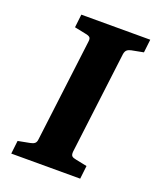

<svg xmlns="http://www.w3.org/2000/svg" viewBox="-113 -642 583 712"><g transform="rotate(20 178.5 -286.5)"><path d="M17 0 23 -52 70 -61Q81 -63 87 -68Q93 -73 94 -85L144 -488Q146 -501 140.5 -505.5Q135 -510 123 -512L79 -521L85 -573H357L351 -521L304 -512Q294 -510 288 -505Q282 -500 280 -488L230 -85Q229 -72 234 -67.5Q239 -63 251 -61L295 -52L289 0Z"/></g></svg>

Font: Rasa
Style: Italic
Weight: 400
Italic angle: -7.10001°
Designer: Anna Giedrys (Yrsa+Rasa design), David Brezina (Yrsa art-direction, Rasa art-direction, design)
Foundry: Rosetta Type Foundry
Version: Version 2.004